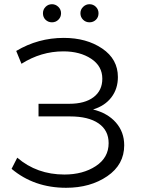

<svg xmlns="http://www.w3.org/2000/svg" viewBox="-20 -886 676 912"><path d="M184 -823Q184 -841 196.5 -853.5Q209 -866 227 -866Q244 -866 257 -853.5Q270 -841 270 -823Q270 -805 257.5 -792.5Q245 -780 227 -780Q209 -780 196.5 -792Q184 -804 184 -823ZM405 -866Q423 -866 435.5 -853.5Q448 -841 448 -823Q448 -804 435.5 -792Q423 -780 405 -780Q387 -780 374.5 -792.5Q362 -805 362 -823Q362 -841 375 -853.5Q388 -866 405 -866ZM422 -366Q491 -349 530.5 -304Q570 -259 570 -196Q570 -104 489.5 -49Q409 6 294 6Q142 6 35 -84L62 -137Q155 -57 286 -57Q374 -57 435 -97Q496 -137 496 -206Q496 -267 448 -300Q400 -333 313 -333H163V-393H309Q383 -393 424.5 -424.5Q466 -456 466 -512Q466 -572 413 -607Q360 -642 281 -642Q175 -642 82 -583L57 -644Q161 -706 283 -706Q391 -706 465.5 -655.5Q540 -605 540 -520Q540 -464 509 -423.5Q478 -383 422 -366Z"/></svg>

Font: mBank
Style: Regular
Weight: 400
Designer: Julieta Ulanovsky
Foundry: Julieta Ulanovsky
Version: Version 7.200;PS 007.200;hotconv 1.0.88;makeotf.lib2.5.64775